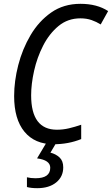

<svg xmlns="http://www.w3.org/2000/svg" viewBox="-20 -745 586 1005"><path d="M261 10Q338 10 405 -17V-92Q373 -81 341.5 -73.5Q310 -66 278 -66Q143 -66 143 -246Q143 -305 158.5 -374.5Q174 -444 206 -506.5Q238 -569 286.5 -609Q335 -649 401 -649Q433 -649 459 -640Q485 -631 507 -617L546 -687Q488 -725 401 -725Q313 -725 248 -679.5Q183 -634 140 -561Q97 -488 75.5 -404Q54 -320 54 -242Q54 -121 108 -55.5Q162 10 261 10ZM175 240Q237 240 274 210Q311 180 311 131Q311 97 291.5 79Q272 61 244 54L276 0H224L174 84Q243 93 243 133Q243 188 166 188Q141 188 121 183V234Q143 240 175 240Z"/></svg>

Font: Noto Sans UI SemiCondensed
Style: Italic
Weight: 400
Width: 4
Italic angle: -12°
Designer: Monotype Design Team
Foundry: Monotype Imaging Inc.
Version: Version 1.901